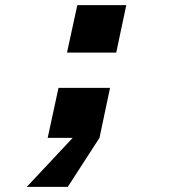

<svg xmlns="http://www.w3.org/2000/svg" viewBox="-20 -535 690 745"><path d="M165 0 207 -194H407L366 0L243 190H84L262 0ZM240 -331 280 -515H470L431 -331Z"/></svg>

Font: Azeret Mono Thin ExtraBold
Style: Italic
Weight: 800
Italic angle: -12°
Version: Version 1.002